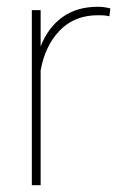

<svg xmlns="http://www.w3.org/2000/svg" viewBox="-20 -547 351 567"><path d="M74 -517H100V-410Q122 -466 164.5 -496.5Q207 -527 269 -527Q280 -527 289.5 -525.5Q299 -524 306 -522L303 -499Q298 -500 292 -501Q285 -502 269 -502Q200 -502 156.5 -457Q113 -412 100 -339V0H74Z"/></svg>

Font: FreesentationVF
Style: Regular
Weight: 400
Designer: glyphs from Roboto by Christian Robertson / Hangul glyphs from Noto Sans CJK(Source Han Sans) by Jang Soo-young and Kang
Foundry: PT&
Version: Version 2.001;Glyphs 3.3.1 (3343)